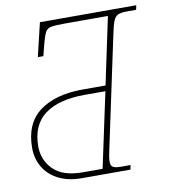

<svg xmlns="http://www.w3.org/2000/svg" viewBox="-81 -783 751 852"><g transform="rotate(-10 295.0 -357.0)"><path d="M220 0Q158 0 114 -22.5Q70 -45 47.5 -84Q25 -123 25 -170Q25 -280 96 -333.5Q167 -387 293 -387H394L458 -689H264Q222 -689 202.5 -685.5Q183 -682 175 -665.5Q167 -649 157 -611L145 -563H120L156 -714H590L586 -694H543Q518 -694 504.5 -688Q491 -682 483.5 -663.5Q476 -645 468 -606L362 -108Q353 -69 353 -51Q353 -32 363.5 -26Q374 -20 399 -20H442L438 0ZM229 -25H317L389 -362H295Q179 -362 116 -315.5Q53 -269 53 -172Q53 -111 95.5 -68Q138 -25 229 -25Z"/></g></svg>

Font: Noto Serif Thin
Style: Italic
Weight: 100
Italic angle: -12°
Designer: Monotype Design Team
Foundry: Monotype Imaging Inc.
Version: Version 2.014; ttfautohint (v1.8.4.7-5d5b)